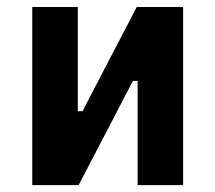

<svg xmlns="http://www.w3.org/2000/svg" viewBox="-20 -538 626 558"><path d="M170.9 0V-214.8H219.7L377.4 -517.6H411.6V-302.7H366.2L208.5 0ZM73.7 0V-517.6H206.1V0ZM379.9 0V-517.6H512.2V0Z"/></svg>

Font: Cascadia Mono PL
Style: Regular
Weight: 400
Monospace: yes
Designer: Aaron Bell
Foundry: Saja Typeworks
Version: Version 2102.003